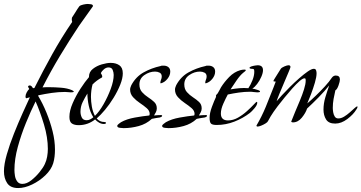

<svg xmlns="http://www.w3.org/2000/svg" viewBox="-94 -625 1828 971"><path d="M-2 326Q-41 326 -57.5 301.5Q-74 277 -74 241Q-74 206 -59.5 155.5Q-45 105 -23.5 51Q-2 -3 20 -52Q42 -101 57 -133L38 -128Q35 -130 35 -137Q35 -146 41 -157.5Q47 -169 54 -175Q53 -177 50.5 -181Q48 -185 48 -187Q48 -190 51 -191.5Q54 -193 56 -193Q62 -193 66 -188.5Q70 -184 73 -179L80 -180Q123 -266 170 -350.5Q217 -435 271 -514Q269 -522 269 -528Q269 -533 270 -536Q273 -540 281 -553Q289 -566 297 -578.5Q305 -591 307 -593Q313 -599 327.5 -602Q342 -605 350 -605Q355 -605 365.5 -603.5Q376 -602 376 -595Q376 -592 375 -592Q358 -567 340.5 -543.5Q323 -520 306 -495Q256 -420 209 -342Q162 -264 121 -183Q130 -184 139 -184Q148 -184 157 -184Q182 -184 214.5 -181.5Q247 -179 270 -169Q271 -168 275 -166Q279 -164 279 -162Q279 -159 272.5 -158.5Q266 -158 264 -158Q257 -158 250 -159Q243 -160 235 -160Q201 -160 167 -155Q133 -150 100 -143L99 -140Q122 -102 141 -55.5Q160 -9 172 39Q184 87 184 132Q184 149 182 166.5Q180 184 175 201Q165 233 135.5 261.5Q106 290 68.5 308Q31 326 -2 326ZM19 305Q41 305 64 287Q87 269 106 245.5Q125 222 133 204Q141 187 144.5 167Q148 147 148 128Q148 70 128.5 5Q109 -60 86 -112Q62 -64 37.5 -4Q13 56 -4 118Q-21 180 -21 235Q-21 247 -18.5 263.5Q-16 280 -7 292.5Q2 305 19 305Z M304 8Q282 8 269.5 -0.5Q257 -9 257 -34Q257 -65 273.5 -103Q290 -141 313 -176.5Q336 -212 356 -235V-237Q356 -261 375.5 -276.5Q395 -292 421 -299.5Q447 -307 466 -307Q492 -307 509.5 -295Q527 -283 527 -254Q527 -229 514 -196.5Q501 -164 480.5 -130.5Q460 -97 437 -69.5Q414 -42 395 -26Q410 -8 434 -8Q436 -8 439 -7Q442 -6 442 -4Q442 0 438.5 1Q435 2 432 2Q419 2 407.5 -4.5Q396 -11 387 -21Q350 8 304 8ZM386 -39Q408 -60 429.5 -97.5Q451 -135 466 -175.5Q481 -216 481 -246Q481 -258 476 -271Q471 -284 455 -284Q443 -284 432 -275Q421 -266 416 -255Q418 -252 420.5 -247Q423 -242 423 -238Q423 -234 421 -233Q408 -226 396.5 -217.5Q385 -209 374 -198Q370 -183 368 -167Q366 -151 366 -135Q366 -112 370.5 -86Q375 -60 386 -39ZM344 -17Q354 -17 362.5 -21.5Q371 -26 378 -32Q362 -57 355 -90Q348 -123 348 -152Q335 -131 324 -108.5Q313 -86 313 -60Q313 -45 319.5 -31Q326 -17 344 -17Z M531 23Q527 23 513 21.5Q499 20 499 12Q499 7 506.5 1.5Q514 -4 518 -7Q546 -23 588 -30.5Q630 -38 661 -41Q663 -45 663 -49Q663 -65 648 -78Q633 -91 613.5 -104Q594 -117 579 -133.5Q564 -150 564 -172Q564 -178 566 -183.5Q568 -189 570 -194Q593 -237 632.5 -259Q672 -281 718 -291Q722 -293 726 -293Q730 -293 734 -293Q748 -293 757.5 -285.5Q767 -278 767 -263Q767 -244 753 -226.5Q739 -209 721 -204H718Q717 -204 717 -206Q717 -214 720.5 -222Q724 -230 724 -238Q724 -252 713.5 -257.5Q703 -263 690 -263Q662 -263 636.5 -245.5Q611 -228 611 -198Q611 -174 624.5 -159Q638 -144 655 -133Q672 -122 685.5 -109.5Q699 -97 699 -77Q699 -67 694.5 -58Q690 -49 685 -41Q694 -42 702.5 -42.5Q711 -43 720 -43Q726 -43 726 -40Q726 -36 722 -34Q718 -32 715 -31Q705 -30 695 -28Q685 -26 674 -24Q646 2 607.5 12.5Q569 23 531 23Z M758 23Q754 23 740 21.5Q726 20 726 12Q726 7 733.5 1.5Q741 -4 745 -7Q773 -23 815 -30.5Q857 -38 888 -41Q890 -45 890 -49Q890 -65 875 -78Q860 -91 840.5 -104Q821 -117 806 -133.5Q791 -150 791 -172Q791 -178 793 -183.5Q795 -189 797 -194Q820 -237 859.5 -259Q899 -281 945 -291Q949 -293 953 -293Q957 -293 961 -293Q975 -293 984.5 -285.5Q994 -278 994 -263Q994 -244 980 -226.5Q966 -209 948 -204H945Q944 -204 944 -206Q944 -214 947.5 -222Q951 -230 951 -238Q951 -252 940.5 -257.5Q930 -263 917 -263Q889 -263 863.5 -245.5Q838 -228 838 -198Q838 -174 851.5 -159Q865 -144 882 -133Q899 -122 912.5 -109.5Q926 -97 926 -77Q926 -67 921.5 -58Q917 -49 912 -41Q921 -42 929.5 -42.5Q938 -43 947 -43Q953 -43 953 -40Q953 -36 949 -34Q945 -32 942 -31Q932 -30 922 -28Q912 -26 901 -24Q873 2 834.5 12.5Q796 23 758 23Z M1002 7Q980 7 973 0Q966 -7 966 -29Q966 -53 977.5 -84Q989 -115 999 -136Q999 -137 998.5 -137.5Q998 -138 998 -139Q998 -144 1001.5 -147Q1005 -150 1007 -153Q1012 -161 1016 -169Q1020 -177 1024 -184Q1041 -211 1065.5 -236Q1090 -261 1121 -270Q1132 -273 1142 -273Q1144 -273 1146.5 -272.5Q1149 -272 1149 -270Q1149 -267 1143.5 -263Q1138 -259 1136 -257Q1120 -244 1101.5 -217Q1083 -190 1072 -173Q1095 -177 1117.5 -179Q1140 -181 1162 -179Q1173 -195 1182.5 -218.5Q1192 -242 1192 -262Q1192 -273 1189.5 -275Q1187 -277 1178 -277Q1176 -277 1172 -278Q1168 -279 1168 -282Q1168 -286 1177 -289Q1186 -292 1196 -293.5Q1206 -295 1209 -295Q1236 -295 1236 -270Q1236 -256 1227.5 -236.5Q1219 -217 1206.5 -200.5Q1194 -184 1182 -177Q1185 -177 1194.5 -174.5Q1204 -172 1212.5 -169Q1221 -166 1221 -162Q1221 -159 1215 -158.5Q1209 -158 1207 -158Q1198 -158 1189 -159.5Q1180 -161 1171 -161Q1143 -161 1114.5 -157Q1086 -153 1058 -147Q1048 -129 1035.5 -101Q1023 -73 1023 -51Q1023 -16 1059 -16Q1085 -16 1109.5 -30Q1134 -44 1155 -63Q1176 -82 1189 -96Q1202 -110 1204 -110Q1207 -110 1207 -106Q1207 -94 1193 -77.5Q1179 -61 1170 -54Q1135 -27 1091.5 -10Q1048 7 1002 7Z M1209 15Q1203 15 1203 10Q1230 -36 1250 -84.5Q1270 -133 1289 -182L1300 -211Q1300 -214 1294.5 -213Q1289 -212 1289 -216Q1289 -218 1297.5 -231.5Q1306 -245 1315 -259.5Q1324 -274 1326 -277Q1330 -283 1344 -289Q1358 -295 1365 -295Q1375 -295 1375 -286Q1375 -283 1365.5 -260.5Q1356 -238 1343 -207.5Q1330 -177 1319 -150.5Q1308 -124 1305 -113Q1313 -123 1331 -142.5Q1349 -162 1372 -185Q1395 -208 1419 -229Q1443 -250 1462.5 -263.5Q1482 -277 1493 -277Q1502 -277 1504.5 -269.5Q1507 -262 1507 -255Q1507 -236 1498.5 -207Q1490 -178 1479 -149Q1468 -120 1460 -102Q1480 -119 1503.5 -141.5Q1527 -164 1549 -188Q1571 -212 1585 -233Q1593 -243 1604 -243Q1625 -243 1625 -223Q1625 -213 1618 -193Q1611 -173 1602 -168Q1597 -147 1593 -124.5Q1589 -102 1589 -79Q1589 -70 1591 -57.5Q1593 -45 1599 -35.5Q1605 -26 1617 -26Q1631 -26 1646 -35Q1661 -44 1675 -56.5Q1689 -69 1699 -78Q1709 -87 1712 -87Q1714 -87 1714 -85Q1714 -82 1712 -77.5Q1710 -73 1708 -71Q1693 -46 1662.5 -23Q1632 0 1601 0Q1568 0 1555 -21Q1542 -42 1542 -71Q1542 -102 1551.5 -133.5Q1561 -165 1571 -193Q1546 -162 1517 -132.5Q1488 -103 1459 -76Q1452 -54 1432.5 -30Q1413 -6 1387 -6Q1386 -6 1382.5 -7Q1379 -8 1379 -11Q1379 -11 1379 -12Q1379 -13 1380 -13Q1387 -32 1398.5 -59Q1410 -86 1422.5 -116Q1435 -146 1443.5 -173Q1452 -200 1452 -218Q1452 -221 1451.5 -225Q1451 -229 1446 -229Q1437 -229 1420.5 -214.5Q1404 -200 1384 -177.5Q1364 -155 1344.5 -131Q1325 -107 1310 -87.5Q1295 -68 1290 -60Q1274 -37 1261 -12Q1259 -7 1248.5 -0.5Q1238 6 1226.5 10.5Q1215 15 1209 15Z"/></svg>

Font: Bonheur Royale
Style: Regular
Weight: 400
Designer: Robert E. Leuschke
Foundry: Robert E. Leuschke
Version: Version 1.010; ttfautohint (v1.8.3)